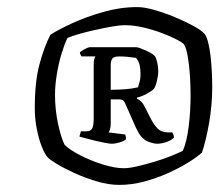

<svg xmlns="http://www.w3.org/2000/svg" viewBox="-20 -746 620 541"><path d="M316 -225Q286 -225 252.5 -235Q219 -245 189.5 -258.5Q160 -272 139.5 -284.5Q119 -297 114 -303Q106 -312 97.5 -333.5Q89 -355 83.5 -383.5Q78 -412 78 -442Q78 -515 91 -564Q104 -613 122 -648Q145 -663 184.5 -681Q224 -699 271.5 -712.5Q319 -726 367 -726Q387 -726 415 -718Q443 -710 472 -698Q501 -686 524 -673.5Q547 -661 556 -651Q562 -644 566.5 -626.5Q571 -609 573.5 -586Q576 -563 577 -540.5Q578 -518 578 -501Q578 -449 569 -398.5Q560 -348 549 -316Q536 -304 511 -288.5Q486 -273 454 -258.5Q422 -244 386.5 -234.5Q351 -225 316 -225ZM329 -272Q344 -272 367.5 -277.5Q391 -283 416 -290.5Q441 -298 462 -306.5Q483 -315 495 -321Q506 -345 511.5 -388.5Q517 -432 517 -477Q517 -507 515 -535.5Q513 -564 509 -587Q505 -610 499 -620Q496 -625 479 -634Q462 -643 437 -652.5Q412 -662 384.5 -668.5Q357 -675 332 -675Q317 -675 294.5 -671Q272 -667 247.5 -661.5Q223 -656 202 -650Q181 -644 170 -639Q162 -623 153.5 -595Q145 -567 140 -536Q135 -505 135 -479Q135 -437 143.5 -397.5Q152 -358 162 -338Q176 -324 206 -308.5Q236 -293 270 -282.5Q304 -272 329 -272ZM295 -341Q289 -341 276 -343.5Q263 -346 248 -349.5Q233 -353 221 -356.5Q209 -360 204 -361Q204 -363 205.5 -367.5Q207 -372 208 -376H223Q235 -376 239.5 -383.5Q244 -391 244 -413V-561Q244 -575 246 -580.5Q248 -586 249 -587H210Q207 -591 206 -594Q205 -597 205 -598Q208 -602 218.5 -607.5Q229 -613 233 -613H364Q373 -612 392.5 -603Q412 -594 417 -587Q420 -583 423 -570Q426 -557 426 -545Q426 -535 422.5 -519.5Q419 -504 414 -496Q407 -489 393 -481.5Q379 -474 366 -471V-468Q372 -465 377.5 -460Q383 -455 389 -443L402 -417Q413 -395 424 -384Q435 -373 453 -373H465Q467 -371 468.5 -367Q470 -363 470 -358Q462 -350 448 -345.5Q434 -341 423 -341Q411 -341 394 -348.5Q377 -356 363 -386L333 -454Q330 -461 326 -463.5Q322 -466 316 -466H292V-398Q292 -388 290 -381.5Q288 -375 286 -373L333 -367Q334 -364 334.5 -360Q335 -356 335 -354Q331 -349 318 -345Q305 -341 295 -341ZM292 -493Q312 -493 332 -494.5Q352 -496 369 -500Q371 -507 373.5 -516Q376 -525 376 -537Q376 -551 373.5 -562.5Q371 -574 363 -583Q349 -585 338 -586Q327 -587 316 -587Q302 -587 297 -581.5Q292 -576 292 -562Z"/></svg>

Font: Texturina 12pt Medium
Style: Italic
Weight: 500
Italic angle: -11°
Designer: Guillermo Torres Carreño
Foundry: Omnibus-Type
Version: Version 1.002